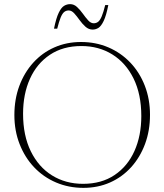

<svg xmlns="http://www.w3.org/2000/svg" viewBox="-20 -898 794 928"><path d="M371.5 -695Q443 -695 503.8 -669Q564.5 -643 609.8 -595.5Q655 -548 680 -483.5Q705 -419 705 -343Q705 -266.5 681 -202Q657 -137.5 613.8 -89.8Q570.5 -42 511.8 -16Q453 10 383 10Q312 10 251 -16Q190 -42 145 -89.5Q100 -137 74.8 -201.5Q49.5 -266 49.5 -342Q49.5 -418.5 73.5 -483Q97.5 -547.5 140.8 -595.2Q184 -643 243 -669Q302 -695 371.5 -695ZM381.5 -9.5Q470.5 -9.5 533.5 -51.8Q596.5 -94 629.8 -168Q663 -242 663 -337Q663 -442 625.8 -518Q588.5 -594 523 -634.8Q457.5 -675.5 373.5 -675.5Q284.5 -675.5 221.2 -633.2Q158 -591 124.8 -517.2Q91.5 -443.5 91.5 -348Q91.5 -243 128.8 -167Q166 -91 231.5 -50.2Q297 -9.5 381.5 -9.5ZM503.5 -873.5Q493.5 -822.5 481.2 -797Q469 -771.5 455.8 -763.2Q442.5 -755 428 -755Q408.5 -755 393 -769Q377.5 -783 364.5 -801.2Q351.5 -819.5 338.8 -833.5Q326 -847.5 312 -847.5Q299.5 -847.5 290.2 -840Q281 -832.5 273.2 -813.5Q265.5 -794.5 256.5 -759.5H241Q251.5 -811 263.8 -836.2Q276 -861.5 289.8 -869.8Q303.5 -878 319 -878Q337.5 -878 352.5 -864Q367.5 -850 380.5 -831.8Q393.5 -813.5 406.2 -799.5Q419 -785.5 433 -785.5Q445.5 -785.5 454.8 -793Q464 -800.5 472 -819.8Q480 -839 488.5 -873.5Z"/></svg>

Font: Newsreader 36pt ExtraLight
Style: Regular
Weight: 250
Designer: Hugues Gentile
Foundry: Production Type
Version: Version 1.003